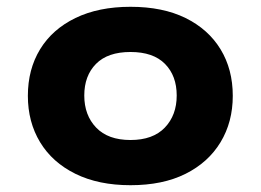

<svg xmlns="http://www.w3.org/2000/svg" viewBox="-20 -534 768 565"><path d="M364 11Q270 11 202 -22.5Q134 -56 98 -115.5Q62 -175 62 -252Q62 -330 98 -389Q134 -448 202 -481Q270 -514 364 -514Q459 -514 526 -481Q593 -448 629 -389Q665 -330 665 -252Q665 -175 629 -115.5Q593 -56 526 -22.5Q459 11 364 11ZM364 -122Q430 -122 465 -158.5Q500 -195 500 -253Q500 -311 465.5 -346Q431 -381 364 -381Q297 -381 262.5 -346Q228 -311 228 -253Q228 -195 263 -158.5Q298 -122 364 -122Z"/></svg>

Font: Nunito Sans 7pt SemiExpanded ExtraBold
Style: Regular
Weight: 800
Width: 6
Designer: Vernon Adams
Foundry: Vernon Adams
Version: Version 3.101;gftools[0.9.27]